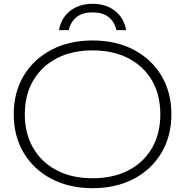

<svg xmlns="http://www.w3.org/2000/svg" viewBox="-20 -974 970 1006"><path d="M641 -816H590Q580 -860 549 -884.5Q518 -909 465 -909Q412 -909 381 -884.5Q350 -860 340 -816H289Q301 -881 348 -917.5Q395 -954 465 -954Q535 -954 582 -917.5Q629 -881 641 -816ZM465 12Q343 12 249.5 -37Q156 -86 104 -173.5Q52 -261 52 -375Q52 -490 104 -577Q156 -664 249.5 -713Q343 -762 465 -762Q588 -762 681 -713Q774 -664 826 -577Q878 -490 878 -375Q878 -261 826 -173.5Q774 -86 681 -37Q588 12 465 12ZM465 -40Q573 -40 653 -81.5Q733 -123 776.5 -198.5Q820 -274 820 -375Q820 -477 776.5 -552Q733 -627 653 -668.5Q573 -710 465 -710Q357 -710 277.5 -668.5Q198 -627 154 -552Q110 -477 110 -375Q110 -274 154 -198.5Q198 -123 277.5 -81.5Q357 -40 465 -40Z"/></svg>

Font: Bounded
Style: Regular
Weight: 200
Designer: Vlad Churkin
Version: Version 1.0